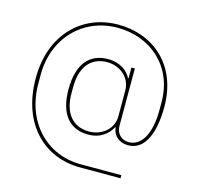

<svg xmlns="http://www.w3.org/2000/svg" viewBox="-117 -834 1114 1079"><g transform="rotate(15 440.0 -294.5)"><path d="M676 103H440C240 103 92 -51 92 -274V-326C92 -539 242 -692 442 -692C637 -692 788 -557 788 -352V-305C788 -167 740 -87 668 -87C622 -87 594 -119 594 -163V-496H574V-433H571C553 -470 509 -508 436 -508C328 -508 264 -434 264 -287C264 -142 328 -69 436 -69C509 -69 553 -110 572 -148H575C580 -101 616 -69 668 -69C769 -69 810 -185 810 -330C810 -576 643 -710 442 -710C231 -710 70 -554 70 -300C70 -30 234 121 440 121H676ZM436 -87C339 -87 286 -157 286 -268V-306C286 -420 339 -490 436 -490C509 -490 574 -439 574 -362V-212C574 -137 509 -87 436 -87Z"/></g></svg>

Font: IBM Plex Arabic Thin
Style: Regular
Weight: 100
Designer: Mike Abbink, Paul van der Laan, Pieter van Rosmalen, Wael Morcos, Khajak Apelian
Foundry: Bold Monday
Version: Version 1.0